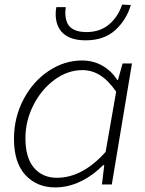

<svg xmlns="http://www.w3.org/2000/svg" viewBox="-20 -805 634 838"><path d="M41 -199Q41 -292 82.5 -371Q124 -450 192.5 -495.5Q261 -541 338 -541Q387 -541 426.5 -518.5Q466 -496 492 -456H495L515 -528H556L468 0H425L435 -84H430Q383 -37 329.5 -12Q276 13 221 13Q141 13 91 -41Q41 -95 41 -199ZM441 -142 487 -405Q453 -454 417 -476.5Q381 -499 340 -499Q275 -499 217.5 -456.5Q160 -414 125.5 -345.5Q91 -277 91 -202Q91 -116 128.5 -72.5Q166 -29 228 -29Q340 -29 441 -142ZM223 -744Q223 -761 226 -774H267L265 -752Q265 -704 289 -684.5Q313 -665 357 -665Q416 -665 455.5 -698Q495 -731 513 -785L551 -783Q532 -718 483 -673.5Q434 -629 354 -629Q289 -629 256 -659Q223 -689 223 -744Z"/></svg>

Font: Nebula Sans Light
Style: Regular
Weight: 300
Italic angle: -9°
Designer: Paul D. Hunt for Adobe (as Source Sans)
Foundry: Nebula Entertainment & Broadcasting LLC
Version: Version 1.010